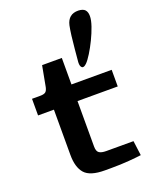

<svg xmlns="http://www.w3.org/2000/svg" viewBox="-144 -854 741 933"><g transform="rotate(-20 226.0 -387.0)"><path d="M234 0Q158 0 130 -32Q102 -64 102 -128V-362H20V-448H62Q81 -448 89.5 -454Q98 -460 102 -478L122 -585H224V-448H432V-362H224V-127Q224 -102 236 -94Q248 -86 272 -86H413L423 -10Q402 -7 359 -3.5Q316 0 265 0ZM325 -519Q309 -503 300 -510Q291 -517 292 -538Q295 -569 298 -604Q301 -639 305 -670.5Q309 -702 313 -721Q325 -775 378 -774Q402 -773 412 -762Q422 -751 422 -730Q422 -709 411.5 -678.5Q401 -648 385.5 -616Q370 -584 353.5 -557.5Q337 -531 325 -519Z"/></g></svg>

Font: Goldman
Style: Regular
Weight: 400
Designer: Jaikishan Patel
Version: Version 1.000; ttfautohint (v1.8.3)